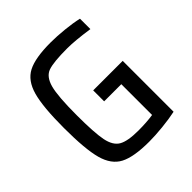

<svg xmlns="http://www.w3.org/2000/svg" viewBox="-192 -827 966 966"><g transform="rotate(-45 291.0 -344.0)"><path d="M63 -344Q63 -494 83.5 -567.5Q104 -641 157 -668.5Q210 -696 320 -696Q364 -696 417.5 -690.5Q471 -685 509 -676V-602Q413 -616 358 -616Q260 -616 222 -602.5Q184 -589 169 -534.5Q154 -480 154 -344Q154 -219 165 -164Q176 -109 209.5 -89.5Q243 -70 319 -70Q378 -70 423 -77V-296H301V-374H511V-12Q469 -3 415 2.5Q361 8 318 8Q209 8 156 -19.5Q103 -47 83 -120Q63 -193 63 -344Z"/></g></svg>

Font: Saira Semi Condensed
Style: Regular
Weight: 400
Width: 4
Designer: Hector Gatti with collaboration of the Omnibus-Type team
Foundry: Omnibus-Type
Version: Version 1.001; ttfautohint (v1.8)